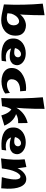

<svg xmlns="http://www.w3.org/2000/svg" viewBox="1370 -2222 866 3646"><g transform="rotate(90 1803.0 -399.0)"><path d="M366 11Q343 11 317 8.5Q291 6 265.5 2Q240 -2 219 -7L163 -129Q187 -120 214.5 -112Q242 -104 268 -99.5Q294 -95 315 -95Q362 -95 394.5 -110.5Q427 -126 444 -156Q461 -186 461 -228Q461 -247 456 -265Q451 -283 440.5 -297.5Q430 -312 416 -320.5Q402 -329 384 -329Q362 -329 334.5 -314Q307 -299 281.5 -265.5Q256 -232 237.5 -177Q219 -122 214 -42L175 -80Q175 -164 193.5 -227Q212 -290 243.5 -334.5Q275 -379 312.5 -406Q350 -433 389 -446Q428 -459 461 -459Q510 -459 555 -440Q600 -421 628.5 -378.5Q657 -336 657 -263Q657 -194 633 -142.5Q609 -91 568 -57Q527 -23 475 -6Q423 11 366 11ZM219 -7 64 -40Q73 -223 69 -410.5Q65 -598 49 -778L269 -812Q271 -624 259.5 -419.5Q248 -215 219 -7Z M1135 2Q1073 8 1012 6.5Q951 5 896.5 -7Q842 -19 800.5 -45Q759 -71 735 -113.5Q711 -156 711 -219Q711 -279 735 -323Q759 -367 799.5 -396.5Q840 -426 889.5 -440.5Q939 -455 989 -455Q1065 -455 1116 -429.5Q1167 -404 1193 -366Q1219 -328 1218 -288Q1218 -255 1201.5 -223Q1185 -191 1146.5 -170.5Q1108 -150 1040 -150Q1016 -150 989.5 -154Q963 -158 936.5 -165.5Q910 -173 885.5 -183.5Q861 -194 842 -207L870 -261Q891 -249 918.5 -242.5Q946 -236 982 -236Q1008 -236 1027 -244.5Q1046 -253 1057 -269.5Q1068 -286 1068 -307Q1068 -321 1061.5 -334Q1055 -347 1042 -356Q1029 -365 1006 -365Q979 -365 952.5 -345.5Q926 -326 909 -296Q892 -266 892 -232Q892 -192 907 -159Q922 -126 953.5 -104.5Q985 -83 1033 -77Q1081 -71 1147 -84Z M1525 6Q1460 6 1402 -14.5Q1344 -35 1307.5 -78Q1271 -121 1271 -187Q1271 -248 1298 -295.5Q1325 -343 1371.5 -377Q1418 -411 1474.5 -431Q1531 -451 1591 -458Q1651 -465 1704 -459L1714 -348Q1662 -350 1619.5 -340Q1577 -330 1547 -309.5Q1517 -289 1501 -257.5Q1485 -226 1485 -186Q1485 -144 1514.5 -121Q1544 -98 1588 -98Q1629 -98 1671 -113.5Q1713 -129 1744 -155L1756 -66Q1710 -30 1649 -12Q1588 6 1525 6Z M2172 9Q2157 -41 2141.5 -74.5Q2126 -108 2109 -131Q2092 -154 2070.5 -172Q2049 -190 2021 -208L2078 -288Q2180 -273 2251.5 -211.5Q2323 -150 2366 -49ZM1997 -4 1980 -150Q1997 -231 2041 -300.5Q2085 -370 2154 -419.5Q2223 -469 2316 -491L2319 -311Q2223 -315 2155.5 -276.5Q2088 -238 2048 -168Q2008 -98 1997 -4ZM1997 -4 1842 10Q1846 -81 1847.5 -181.5Q1849 -282 1847 -385.5Q1845 -489 1840 -589Q1835 -689 1827 -779L2047 -812Q2049 -624 2037.5 -418Q2026 -212 1997 -4Z M2825 2Q2763 8 2702 6.5Q2641 5 2586.5 -7Q2532 -19 2490.5 -45Q2449 -71 2425 -113.5Q2401 -156 2401 -219Q2401 -279 2425 -323Q2449 -367 2489.5 -396.5Q2530 -426 2579.5 -440.5Q2629 -455 2679 -455Q2755 -455 2806 -429.5Q2857 -404 2883 -366Q2909 -328 2908 -288Q2908 -255 2891.5 -223Q2875 -191 2836.5 -170.5Q2798 -150 2730 -150Q2706 -150 2679.5 -154Q2653 -158 2626.5 -165.5Q2600 -173 2575.5 -183.5Q2551 -194 2532 -207L2560 -261Q2581 -249 2608.5 -242.5Q2636 -236 2672 -236Q2698 -236 2717 -244.5Q2736 -253 2747 -269.5Q2758 -286 2758 -307Q2758 -321 2751.5 -334Q2745 -347 2732 -356Q2719 -365 2696 -365Q2669 -365 2642.5 -345.5Q2616 -326 2599 -296Q2582 -266 2582 -232Q2582 -192 2597 -159Q2612 -126 2643.5 -104.5Q2675 -83 2723 -77Q2771 -71 2837 -84Z M3556 11 3344 -1Q3355 -37 3365.5 -83Q3376 -129 3382.5 -176Q3389 -223 3387.5 -263.5Q3386 -304 3373 -329Q3360 -354 3333 -354Q3310 -354 3287.5 -330Q3265 -306 3243 -260.5Q3221 -215 3204.5 -149.5Q3188 -84 3178 -1L3136 -137Q3136 -185 3149.5 -232.5Q3163 -280 3185.5 -322Q3208 -364 3238 -396Q3268 -428 3303.5 -446.5Q3339 -465 3376 -465Q3434 -465 3470.5 -433.5Q3507 -402 3528.5 -350Q3550 -298 3557.5 -235Q3565 -172 3563.5 -107.5Q3562 -43 3556 11ZM3178 -1 2988 14Q3007 -109 3011.5 -217Q3016 -325 3005 -435L3152 -467Q3162 -400 3169.5 -343Q3177 -286 3180 -233Q3183 -180 3182.5 -124Q3182 -68 3178 -1Z"/></g></svg>

Font: Marhey Light SemiBold
Style: Regular
Weight: 600
Version: Version 1.000